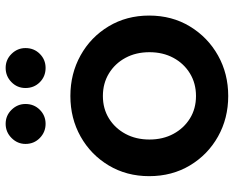

<svg xmlns="http://www.w3.org/2000/svg" viewBox="-96 -740 848 697"><g transform="rotate(-90 328.5 -392.0)"><path d="M328 12Q247 12 181 -25Q115 -62 76 -127Q37 -192 37 -275Q37 -357 76 -422Q115 -487 181 -524Q247 -561 328 -561Q409 -561 475.5 -524Q542 -487 581 -422Q620 -357 620 -275Q620 -192 580.5 -127Q541 -62 475 -25Q409 12 328 12ZM328 -105Q374 -105 410 -127Q446 -149 466.5 -187Q487 -225 487 -274Q487 -323 466.5 -361Q446 -399 410 -421Q374 -443 328 -443Q282 -443 246.5 -421Q211 -399 190.5 -361Q170 -323 170 -274Q170 -225 190.5 -187Q211 -149 246.5 -127Q282 -105 328 -105ZM227 -651Q197 -651 175.5 -672Q154 -693 154 -724Q154 -753 175.5 -774.5Q197 -796 227 -796Q257 -796 278 -774.5Q299 -753 299 -724Q299 -693 278 -672Q257 -651 227 -651ZM430 -651Q399 -651 378 -672Q357 -693 357 -724Q357 -754 378.5 -775Q400 -796 430 -796Q460 -796 481 -774.5Q502 -753 502 -724Q502 -693 481 -672Q460 -651 430 -651Z"/></g></svg>

Font: Plus Jakarta Text
Style: Bold
Weight: 700
Designer: Gumpita Rahayu
Foundry: Tokotype Studio
Version: Version 1.000